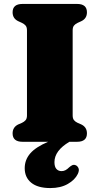

<svg xmlns="http://www.w3.org/2000/svg" viewBox="-20 -720 496 975"><path d="M349 -134Q349 -118 355.8 -109.8Q362.5 -101.5 374.5 -96L392 -88.5Q421.5 -74.5 421.5 -42.5Q421.5 0 371.5 0H332.5Q256.5 45 256.5 103.5Q256.5 127 266.5 138Q276.5 149 292.5 149Q303.5 149 312.8 144Q322 139 331.5 129.5Q339.5 122.5 346.8 119Q354 115.5 363 118.5Q372.5 121.5 378.2 133Q384 144.5 375 163.5Q360.5 193.5 324.2 214.2Q288 235 235.5 235Q172 235 138.8 208Q105.5 181 105.5 134Q105.5 92 133.2 59.5Q161 27 224.5 0H94.5Q44 0 44 -42.5Q44 -74.5 73.5 -88.5L91 -96Q103 -101.5 110 -109.8Q117 -118 117 -134V-566Q117 -582 110 -590.2Q103 -598.5 91 -604L73.5 -612Q44 -625.5 44 -657.5Q44 -700 94.5 -700H371.5Q421.5 -700 421.5 -657.5Q421.5 -625.5 392 -612L374.5 -604Q362.5 -598.5 355.8 -590.2Q349 -582 349 -566Z"/></svg>

Font: Fraunces 9pt S050 Black
Style: Regular
Weight: 900
Version: Version 1.000; ttfautohint (v1.8.3)